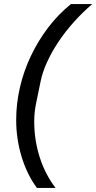

<svg xmlns="http://www.w3.org/2000/svg" viewBox="-20 -780 470 937"><path d="M59 -195Q59 -275 77.5 -354.5Q96 -434 131 -507.5Q166 -581 215 -645.5Q264 -710 326 -760H430Q382 -719 340 -672Q298 -625 265 -575.5Q232 -526 209.5 -476.5Q187 -427 178 -382L156 -275Q147 -231 147 -188Q147 -97 173.5 -13.5Q200 70 251 137H160Q112 72 85.5 -15Q59 -102 59 -195Z"/></svg>

Font: IBM Plex Sans Cond Medm
Style: Italic
Weight: 500
Width: 3
Italic angle: -11°
Designer: Mike Abbink, Paul van der Laan, Pieter van Rosmalen
Foundry: Bold Monday
Version: Version 1.3